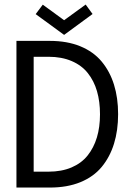

<svg xmlns="http://www.w3.org/2000/svg" viewBox="-20 -844 606 864"><path d="M140.5 -780.5 172.5 -823 268.5 -753 365.5 -823.5 396.5 -781 268.5 -687ZM54 -660H204.5Q282 -660 341.2 -635.8Q400.5 -611.5 437.5 -567Q474.5 -522.5 493 -463Q511.5 -403.5 511.5 -330.5Q511.5 -257 493 -197.2Q474.5 -137.5 437.8 -93Q401 -48.5 341.8 -24.2Q282.5 0 204.5 0H54ZM131.5 -588.5V-71.5H198.5Q257 -71.5 301.8 -90.5Q346.5 -109.5 374.2 -144.2Q402 -179 416 -225.5Q430 -272 430 -329.5Q430 -387 416.5 -433.5Q403 -480 375.2 -515Q347.5 -550 302.5 -569.2Q257.5 -588.5 198.5 -588.5Z"/></svg>

Font: League Spartan
Style: Regular
Weight: 350
Foundry: The League of Moveable Type
Version: Version 2.002